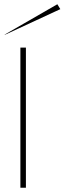

<svg xmlns="http://www.w3.org/2000/svg" viewBox="-21 -884 304 904"><path d="M75 0V-660H101V0ZM6 -722 -1 -720 249 -864 263 -841Z"/></svg>

Font: Panamera Thin
Style: Regular
Weight: 100
Designer: Bastien Sozeau
Foundry: NBR — Bastien Sozeau
Version: Version 3.003;gftools[0.9.33]